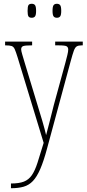

<svg xmlns="http://www.w3.org/2000/svg" viewBox="-20 -756 458 1016"><path d="M38 215Q81 215 106.5 205Q132 195 148.5 171Q165 147 178.5 105Q192 63 211 0L73 -453Q64 -482 58 -495.5Q52 -509 41.5 -512.5Q31 -516 8 -516H7V-536H150V-516H147Q113 -516 102.5 -512Q92 -508 92 -495Q92 -487 97.5 -468.5Q103 -450 111 -423L171 -225Q190 -164 204 -116Q218 -68 224 -41Q231 -69 242 -110Q253 -151 265 -201L326 -424Q332 -447 336.5 -465Q341 -483 341 -494Q341 -505 333.5 -510.5Q326 -516 290 -516H272V-536H418V-516H413Q395 -516 386 -510.5Q377 -505 370.5 -487Q364 -469 354 -432L229 30Q211 97 193 138.5Q175 180 154 202Q133 224 105 232Q77 240 39 240H38ZM281 -662Q269 -662 263.5 -669.5Q258 -677 258 -698Q258 -721 263.5 -728.5Q269 -736 281 -736Q293 -736 298.5 -728.5Q304 -721 304 -698Q304 -677 298.5 -669.5Q293 -662 281 -662ZM148 -662Q135 -662 130.5 -669.5Q126 -677 126 -698Q126 -721 130.5 -728.5Q135 -736 148 -736Q160 -736 165.5 -728.5Q171 -721 171 -698Q171 -677 165.5 -669.5Q160 -662 148 -662Z"/></svg>

Font: Noto Serif Myanmar ExtraCondensed Thin
Style: Regular
Weight: 100
Width: 2
Designer: Ben Mitchell and the Monotype Design Team
Foundry: Monotype Imaging Inc.
Version: Version 2.106; ttfautohint (v1.8.4.7-5d5b)